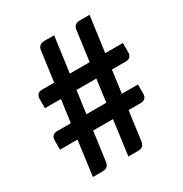

<svg xmlns="http://www.w3.org/2000/svg" viewBox="-168 -848 927 975"><g transform="rotate(-30 295.0 -361.0)"><path d="M568.8 -513.2V-459.5Q568.8 -442.4 560.1 -433.3Q551.3 -424.3 534.2 -424.3H453.1L435.5 -292.5H529.8V-238.8Q529.8 -222.2 520.8 -212.9Q511.7 -203.6 494.6 -203.6H423.3L400.4 -32.7Q398.4 -16.6 388.7 -8.3Q378.9 0 362.8 0H304.7L332 -203.6H215.8L192.4 -32.7Q188 0 154.8 0H96.7L124 -203.6H21.5V-257.8Q21.5 -274.9 30.5 -283.7Q39.6 -292.5 56.6 -292.5H136.2L154.3 -424.3H60.5V-478Q60.5 -495.1 69.6 -504.2Q78.6 -513.2 95.7 -513.2H166L189.9 -689.5Q191.9 -705.1 201.7 -713.4Q211.4 -721.7 227.5 -721.7H286.1L257.8 -513.2H374L397.9 -689.5Q399.9 -705.1 409.7 -713.4Q419.4 -721.7 435.5 -721.7H493.7L465.3 -513.2ZM361.8 -424.3H245.6L227.5 -292.5H344.2Z"/></g></svg>

Font: Lycee Sans SemiBold
Style: Regular
Weight: 600
Designer: Justin Alvin
Foundry: Alkove Design
Version: Version 1.030